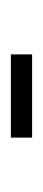

<svg xmlns="http://www.w3.org/2000/svg" viewBox="117 -776 79 353"><g transform="rotate(90 156.5 -599.5)"><path d="M80 -580V-619H233V-580Z"/></g></svg>

Font: Inconsolata ExtraCondensed Light
Style: Regular
Weight: 300
Width: 2
Monospace: yes
Designer: Raph Levien, Cyreal, Brenton Simpson
Foundry: Raph Levien, Cyreal, Google
Version: Version 3.100; ttfautohint (v1.8.4.7-5d5b)